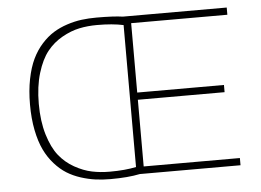

<svg xmlns="http://www.w3.org/2000/svg" viewBox="-51 -772 1152 849"><g transform="rotate(-5 525.0 -347.5)"><path d="M406 11Q371.5 11 340 6.8Q308.5 2.5 275 -8.2Q241.5 -19 213.8 -36.2Q186 -53.5 160.8 -81.8Q135.5 -110 118 -146.5Q100.5 -183 90.2 -234.5Q80 -286 80 -348Q80 -410 90.2 -461.2Q100.5 -512.5 118 -549Q135.5 -585.5 160.8 -613.5Q186 -641.5 213.8 -658.8Q241.5 -676 275 -687Q308.5 -698 340 -702Q371.5 -706 406 -706Q484 -706 523 -700H984V-668H557V-360H942V-328H557V-32H984V0H537Q484.5 11 406 11ZM119 -348Q119 -270.5 137 -211Q155 -151.5 183 -116.5Q211 -81.5 250.2 -59.5Q289.5 -37.5 326.8 -29.8Q364 -22 406 -22Q474.5 -22 523 -32.5V-662.5Q474.5 -673 406 -673Q364 -673 326.8 -665.2Q289.5 -657.5 250.2 -635.5Q211 -613.5 183 -578.5Q155 -543.5 137 -484.2Q119 -425 119 -348Z"/></g></svg>

Font: League Mono Extended Thin
Style: Regular
Weight: 100
Width: 9
Designer: Tyler Finck
Foundry: The League of Moveable Type / Tyler Finck
Version: Version 2.210